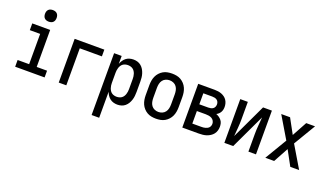

<svg xmlns="http://www.w3.org/2000/svg" viewBox="-83 -1334 3666 2145"><g transform="rotate(20 1750.0 -262.0)"><path d="M75 0V-80H212V-440H89V-520H302V-80H425V0ZM255 -601Q241 -601 227.5 -605Q214 -609 204 -619Q194 -629 190 -642.5Q186 -656 186 -670Q186 -684 190 -697.5Q194 -711 204 -721Q214 -731 227.5 -735Q241 -739 255 -739Q269 -739 282.5 -735Q296 -731 306 -721Q316 -711 320 -697.5Q324 -684 324 -670Q324 -656 320 -642.5Q316 -629 306 -619Q296 -609 282.5 -605Q269 -601 255 -601Z M593 0V-520H946V-440H683V0Z M1062 215V-520H1152V-426Q1160 -448 1173 -467.5Q1186 -487 1204 -501Q1222 -515 1245 -521.5Q1268 -528 1291 -528Q1316 -528 1339.5 -521Q1363 -514 1382 -498Q1401 -482 1413.5 -461Q1426 -440 1433.5 -416.5Q1441 -393 1443.5 -368.5Q1446 -344 1446 -320V-200Q1446 -176 1443.5 -151.5Q1441 -127 1433.5 -103.5Q1426 -80 1413.5 -59Q1401 -38 1382 -22Q1363 -6 1339.5 1Q1316 8 1291 8Q1268 8 1245 1.5Q1222 -5 1204 -19Q1186 -33 1173 -52.5Q1160 -72 1152 -94V215ZM1254 -72Q1269 -72 1284.5 -76Q1300 -80 1312.5 -89Q1325 -98 1333.5 -111Q1342 -124 1347 -139Q1352 -154 1354 -169.5Q1356 -185 1356 -200V-320Q1356 -335 1354 -350.5Q1352 -366 1347 -381Q1342 -396 1333.5 -409Q1325 -422 1312.5 -431Q1300 -440 1284.5 -444Q1269 -448 1254 -448Q1239 -448 1223.5 -444Q1208 -440 1195.5 -431Q1183 -422 1174.5 -409Q1166 -396 1161 -381Q1156 -366 1154 -350.5Q1152 -335 1152 -320V-200Q1152 -185 1154 -169.5Q1156 -154 1161 -139Q1166 -124 1174.5 -111Q1183 -98 1195.5 -89Q1208 -80 1223.5 -76Q1239 -72 1254 -72Z M1750 8Q1723 8 1696 3Q1669 -2 1645.5 -15.5Q1622 -29 1603.5 -49.5Q1585 -70 1574 -94.5Q1563 -119 1558.5 -146Q1554 -173 1554 -200V-320Q1554 -347 1558.5 -374Q1563 -401 1574 -425.5Q1585 -450 1603.5 -470.5Q1622 -491 1645.5 -504.5Q1669 -518 1696 -523Q1723 -528 1750 -528Q1777 -528 1804 -523Q1831 -518 1854.5 -504.5Q1878 -491 1896.5 -470.5Q1915 -450 1926 -425.5Q1937 -401 1941.5 -374Q1946 -347 1946 -320V-200Q1946 -173 1941.5 -146Q1937 -119 1926 -94.5Q1915 -70 1896.5 -49.5Q1878 -29 1854.5 -15.5Q1831 -2 1804 3Q1777 8 1750 8ZM1750 -72Q1774 -72 1796 -81.5Q1818 -91 1832 -110Q1846 -129 1851 -152.5Q1856 -176 1856 -200V-320Q1856 -344 1851 -367.5Q1846 -391 1832 -410Q1818 -429 1796 -438.5Q1774 -448 1750 -448Q1726 -448 1704 -438.5Q1682 -429 1668 -410Q1654 -391 1649 -367.5Q1644 -344 1644 -320V-200Q1644 -176 1649 -152.5Q1654 -129 1668 -110Q1682 -91 1704 -81.5Q1726 -72 1750 -72Z M2258 0H2062V-520H2258Q2279 -520 2300 -517Q2321 -514 2340.5 -506.5Q2360 -499 2377 -486.5Q2394 -474 2405.5 -456.5Q2417 -439 2422.5 -418.5Q2428 -398 2428 -377Q2428 -361 2424.5 -345Q2421 -329 2413 -315Q2405 -301 2393 -290Q2381 -279 2367 -272Q2386 -265 2402.5 -253.5Q2419 -242 2431.5 -226.5Q2444 -211 2449 -191.5Q2454 -172 2454 -152Q2454 -129 2447.5 -106Q2441 -83 2426.5 -64.5Q2412 -46 2392 -33Q2372 -20 2350 -12.5Q2328 -5 2304.5 -2.5Q2281 0 2258 0ZM2152 -309H2258Q2273 -309 2287.5 -312Q2302 -315 2314 -323.5Q2326 -332 2332 -346Q2338 -360 2338 -375Q2338 -390 2332 -403.5Q2326 -417 2314 -425.5Q2302 -434 2287.5 -437Q2273 -440 2258 -440H2152ZM2152 -80H2258Q2270 -80 2282.5 -81Q2295 -82 2306.5 -85.5Q2318 -89 2329 -94.5Q2340 -100 2348 -109Q2356 -118 2360 -130Q2364 -142 2364 -154Q2364 -172 2354.5 -188.5Q2345 -205 2329 -214Q2313 -223 2294.5 -226Q2276 -229 2258 -229H2152Z M2562 0V-520H2652V-312Q2652 -261 2647.5 -210.5Q2643 -160 2639 -109L2833 -520H2938V0H2848V-208Q2848 -259 2852.5 -309.5Q2857 -360 2861 -411L2667 0Z M3049 0 3204 -260 3049 -520H3154L3250 -344L3346 -520H3451L3296 -260L3451 0H3346L3250 -176L3154 0Z"/></g></svg>

Font: Iosevka Custom Medium
Style: Regular
Weight: 500
Monospace: yes
Designer: Belleve Invis
Foundry: Belleve Invis
Version: Version 32.5.0; ttfautohint (v1.8.4)